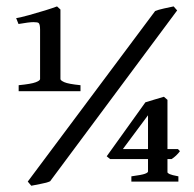

<svg xmlns="http://www.w3.org/2000/svg" viewBox="-20 -575 615 608"><path d="M138.7 -1Q128.4 3.9 109.9 7.1Q91.3 10.3 79.1 13.2L67.9 0L471.2 -540Q480 -543.9 499.8 -548.3Q519.5 -552.7 529.8 -554.7L541 -542ZM549.8 -96.2Q538.6 -81.1 523.4 -71.3H510.3V-29.8Q510.3 -26.9 517.1 -23.7Q523.9 -20.5 544.9 -16.6V0H396V-16.6Q429.2 -21 439 -24.7Q448.7 -28.3 448.7 -32.2V-71.3H328.6L317.9 -80.1L440.4 -251Q452.1 -254.9 470 -260Q487.8 -265.1 499 -268.6L510.3 -258.8V-103H543.5ZM448.7 -210 369.1 -103H448.7ZM39.1 -286.1V-305.2Q79.1 -309.1 93 -314.5Q106.9 -319.8 106.9 -324.7V-481Q106.9 -498 102.5 -502Q99.6 -504.9 85.9 -504.9Q72.3 -504.9 38.6 -499L31.2 -517.6Q45.9 -520 71.8 -527.1Q97.7 -534.2 122.8 -542Q147.9 -549.8 160.6 -554.7L171.4 -544.9V-324.7Q171.4 -320.3 183.8 -314.7Q196.3 -309.1 234.9 -305.2V-286.1Z"/></svg>

Font: Dai Banna SIL SemiBold
Style: Regular
Weight: 600
Designer: Victor Gaultney
Foundry: SIL International
Version: Version 4.000